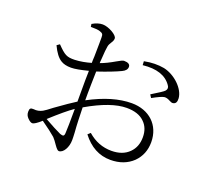

<svg xmlns="http://www.w3.org/2000/svg" viewBox="-105 -673 907 842"><g transform="rotate(20 348.5 -252.0)"><path d="M247 42C268 42 286 10 286 -23C286 -30 286 -41 285 -57C282 -94 281 -133 280 -174C354 -217 415 -238 463 -238C499 -238 527 -229 546 -210C564 -193 573 -170 573 -141C573 -111 564 -87 545 -68C525 -48 498 -38 463 -38C422 -38 385 -52 352 -81L340 -70C376 -23 420 1 472 1C515 1 550 -12 577 -38C602 -63 615 -95 615 -133C615 -213 558 -265 477 -265C418 -265 353 -246 280 -207V-240C280 -264 281 -298 282 -342C330 -358 365 -372 388 -383C403 -390 410 -399 410 -410C410 -422 400 -428 381 -428C376 -428 365 -423 350 -414C326 -400 304 -389 284 -382C284 -386 284 -392 285 -399C287 -432 289 -453 291 -462C292 -469 296 -477 302 -486C307 -493 309 -500 309 -506C309 -522 266 -546 239 -546C224 -546 208 -541 191 -531L193 -518C214 -518 228 -517 236 -514C251 -509 253 -505 253 -489C253 -480 253 -450 252 -401C251 -388 251 -378 251 -371C227 -364 202 -359 176 -358C139 -357 128 -363 92 -400L79 -391C93 -361 108 -341 125 -331C136 -324 152 -320 172 -320C190 -320 216 -325 251 -334C250 -309 250 -275 250 -231V-190C231 -178 201 -158 161 -129C142 -114 129 -105 122 -101C109 -94 95 -91 81 -93C66 -94 62 -90 62 -74C62 -63 66 -54 74 -46C83 -37 90 -33 96 -33C103 -33 117 -42 136 -59C166 -38 188 -21 203 -8C210 -1 217 9 226 22C235 35 242 42 247 42ZM227 -31C209 -39 183 -53 149 -72C192 -111 225 -139 250 -156C250 -97 249 -59 248 -42C247 -27 242 -26 227 -31ZM548 -315C575 -330 593 -338 602 -339C610 -340 619 -337 628 -332C635 -328 641 -326 646 -327C658 -329 663 -338 662 -355C659 -399 608 -447 556 -458C528 -463 497 -463 463 -456L464 -438C528 -445 572 -430 597 -394C604 -385 604 -376 597 -368C592 -362 573 -350 542 -331C541 -330 540 -330 539 -329Z"/></g></svg>

Font: AllPunType ExtraLight
Style: Regular
Weight: 280
Version: 1.0